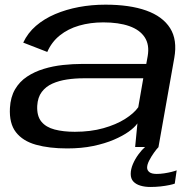

<svg xmlns="http://www.w3.org/2000/svg" viewBox="-20 -614 818 802"><path d="M260.5 6Q320.5 6 369.5 -4.2Q418.5 -14.5 455.8 -30.5Q493 -46.5 517.8 -64.2Q542.5 -82 554 -98.5L544.5 0H642L708 -372Q721.5 -447.5 690.5 -496.5Q659.5 -545.5 590.8 -570Q522 -594.5 420.5 -594.5Q362.5 -594.5 309.2 -584.5Q256 -574.5 210.2 -555Q164.5 -535.5 130.2 -506Q96 -476.5 77 -436L177.5 -397Q195.5 -438.5 229.8 -466Q264 -493.5 310.5 -507Q357 -520.5 411.5 -520.5Q475.5 -520.5 519.8 -505Q564 -489.5 584.5 -458.2Q605 -427 597 -380L591 -347H324Q285 -347 243 -342.5Q201 -338 162.5 -326.2Q124 -314.5 92.8 -293.8Q61.5 -273 42.8 -240.8Q24 -208.5 21.5 -163Q18 -98.5 46.5 -61.8Q75 -25 130 -9.5Q185 6 260.5 6ZM292.5 -63.5Q244.5 -63.5 208.2 -73Q172 -82.5 152.8 -106Q133.5 -129.5 135.5 -172Q137.5 -207.5 154.5 -230Q171.5 -252.5 199 -264.8Q226.5 -277 260 -282Q293.5 -287 329 -287H578.5L557.5 -166Q539.5 -140.5 502.2 -117Q465 -93.5 411.8 -78.5Q358.5 -63.5 292.5 -63.5ZM607.5 167Q629.5 167 650.2 164.8Q671 162.5 687.5 159Q704 155.5 710 153L718 97.5Q710.5 100.5 696.5 104Q682.5 107.5 666 110Q649.5 112.5 634.5 112.5Q613.5 112.5 604 105Q594.5 97.5 594.5 86Q594.5 73.5 603.2 56.5Q612 39.5 623.2 23.8Q634.5 8 642.5 0H586Q573 11 558.8 30.2Q544.5 49.5 535.2 71.2Q526 93 526 112.5Q526 132.5 537 144.2Q548 156 566.8 161.5Q585.5 167 607.5 167Z"/></svg>

Font: Anybody Expanded
Style: Italic
Weight: 400
Width: 7
Italic angle: -10°
Version: Version 1.113;gftools[0.9.25]